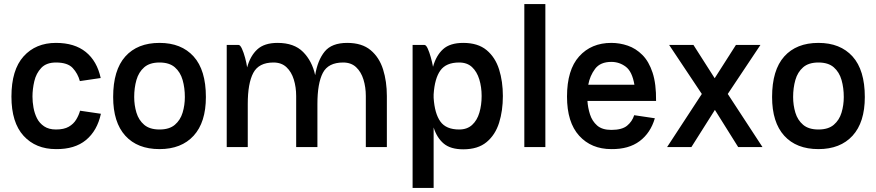

<svg xmlns="http://www.w3.org/2000/svg" viewBox="-20 -720 4290 940"><path d="M254 10Q155 10 95.5 -55Q36 -120 36 -247Q36 -378 95.5 -444Q155 -510 254 -510Q345 -510 400 -465.5Q455 -421 473 -338L371 -323Q361 -360 336 -387Q311 -414 254 -414Q207 -414 182 -387.5Q157 -361 148 -322.5Q139 -284 139 -247Q139 -221 144 -193Q149 -165 161 -141Q173 -117 196 -101.5Q219 -86 254 -86Q293 -86 316.5 -99.5Q340 -113 353 -134.5Q366 -156 372 -178L474 -163Q456 -80 401 -34.5Q346 11 254 10Z M534 -245Q534 -377 593.5 -443.5Q653 -510 761 -510Q868 -510 928 -443.5Q988 -377 988 -245Q988 -121 928 -55.5Q868 10 761 10Q653 10 593.5 -55.5Q534 -121 534 -245ZM761 -86Q809 -86 836 -109Q863 -132 874 -168.5Q885 -205 885 -245Q885 -290 874 -328.5Q863 -367 836 -390.5Q809 -414 761 -414Q713 -414 686 -390.5Q659 -367 648 -328.5Q637 -290 637 -245Q637 -205 648 -168.5Q659 -132 686 -109Q713 -86 761 -86Z M1090 0V-500H1148Q1156 -500 1164.5 -481.5Q1173 -463 1180 -437Q1187 -411 1190 -390Q1205 -446 1239.5 -478Q1274 -510 1339 -510Q1420 -510 1464 -465.5Q1508 -421 1523 -352Q1535 -425 1569.5 -467.5Q1604 -510 1680 -510Q1752 -510 1794.5 -474.5Q1837 -439 1855.5 -380Q1874 -321 1874 -250V0H1771V-250Q1771 -293 1759.5 -330.5Q1748 -368 1723.5 -391Q1699 -414 1660 -414Q1587 -414 1560.5 -363Q1534 -312 1534 -211V0H1430V-250Q1430 -293 1418.5 -330.5Q1407 -368 1382.5 -391Q1358 -414 1319 -414Q1247 -414 1220 -363Q1193 -312 1193 -211V0Z M2103 200H2000V-500H2058Q2066 -500 2074 -482.5Q2082 -465 2089 -440Q2096 -415 2100 -393Q2115 -448 2149 -479Q2183 -510 2248 -510Q2320 -510 2362.5 -474.5Q2405 -439 2423.5 -380Q2442 -321 2442 -250Q2442 -178 2423.5 -119Q2405 -60 2362.5 -24.5Q2320 11 2248 11Q2186 11 2152.5 -17Q2119 -45 2103 -96ZM2228 -414Q2164 -414 2136 -375Q2108 -336 2103 -258V-241Q2108 -164 2136 -125Q2164 -86 2228 -86Q2267 -86 2291.5 -108.5Q2316 -131 2327 -168.5Q2338 -206 2338 -250Q2338 -294 2326.5 -331.5Q2315 -369 2291 -391.5Q2267 -414 2228 -414Z M2547 -700H2650V0H2547Z M3085 -156 3186 -141Q3165 -69 3111.5 -29Q3058 11 2973 10Q2875 10 2815.5 -55.5Q2756 -121 2756 -247Q2756 -378 2815.5 -444Q2875 -510 2973 -510Q3014 -510 3053.5 -496.5Q3093 -483 3125 -451Q3157 -419 3175 -364Q3193 -309 3192 -226H2856Q2858 -193 2868.5 -160Q2879 -127 2903.5 -105.5Q2928 -84 2973 -84Q3025 -84 3050 -104.5Q3075 -125 3085 -156ZM2973 -417Q2919 -417 2893.5 -383Q2868 -349 2860 -305H3086Q3075 -370 3043.5 -393.5Q3012 -417 2973 -417Z M3246 0 3416 -260 3256 -500H3375L3479 -337L3583 -500H3703L3543 -260L3713 0H3594L3480 -182L3365 0Z M3760 -245Q3760 -377 3819.5 -443.5Q3879 -510 3987 -510Q4094 -510 4154 -443.5Q4214 -377 4214 -245Q4214 -121 4154 -55.5Q4094 10 3987 10Q3879 10 3819.5 -55.5Q3760 -121 3760 -245ZM3987 -86Q4035 -86 4062 -109Q4089 -132 4100 -168.5Q4111 -205 4111 -245Q4111 -290 4100 -328.5Q4089 -367 4062 -390.5Q4035 -414 3987 -414Q3939 -414 3912 -390.5Q3885 -367 3874 -328.5Q3863 -290 3863 -245Q3863 -205 3874 -168.5Q3885 -132 3912 -109Q3939 -86 3987 -86Z"/></svg>

Font: Haskoy SemiBold
Style: Regular
Weight: 600
Designer: Ertekin Erdin
Foundry: Ertekin Erdin
Version: Version 1.500; ttfautohint (v1.8.3)